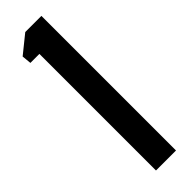

<svg xmlns="http://www.w3.org/2000/svg" viewBox="-273 -803 807 807"><g transform="rotate(-45 130.5 -400.0)"><path d="M87 0V-693H33.5L29.5 -735L110 -800H206V0Z"/></g></svg>

Font: Big Shoulders Stencil Text
Style: Bold
Weight: 700
Designer: Patric King
Foundry: XO Type Co
Version: Version 1.000